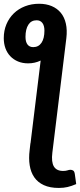

<svg xmlns="http://www.w3.org/2000/svg" viewBox="-40 -792 415 994"><path d="M354.5 161Q330 171.5 309.8 176.2Q289.5 181 264.5 181Q218.5 181 187 166.5Q155.5 152 137.5 126Q119.5 100 113.8 64Q108 28 113.5 -15L117.5 -50.5H118L170.5 -478.5Q140.5 -464 105.5 -464Q76.5 -464 53.2 -473.8Q30 -483.5 13.5 -500.8Q-3 -518 -11.8 -542Q-20.5 -566 -20.5 -594.5Q-20.5 -633.5 -6.8 -666.2Q7 -699 31.5 -722.8Q56 -746.5 89.5 -759.5Q123 -772.5 162.5 -772.5Q199 -772.5 227.5 -760.5Q256 -748.5 274.8 -725.8Q293.5 -703 301 -669.8Q308.5 -636.5 303.5 -594.5L237 -50.5L231 -1.5Q225 47 239 70Q253 93 286.5 93Q301 93 309.2 90Q317.5 87 324.5 87Q333 87 339.2 91.2Q345.5 95.5 347.5 110ZM132 -548Q159.5 -548 174.8 -570.5Q190 -593 190 -633.5Q190 -659 179.5 -673Q169 -687 149.5 -687Q121.5 -687 106.8 -664Q92 -641 92 -601Q92 -575.5 102.2 -561.8Q112.5 -548 132 -548Z"/></svg>

Font: Lato 2
Style: Bold Italic
Weight: 700
Italic angle: -7°
Designer: Lukasz Dziedzic with Adam Twardoch and Botio Nikoltchev
Foundry: tyPoland Lukasz Dziedzic
Version: Version 2.015; 2015-08-06; http://www.latofonts.com/